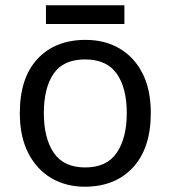

<svg xmlns="http://www.w3.org/2000/svg" viewBox="-20 -697 645 727"><path d="M551 -269Q551 -136 483.5 -63Q416 10 301 10Q230 10 174.5 -22.5Q119 -55 87 -117.5Q55 -180 55 -269Q55 -402 122 -474Q189 -546 304 -546Q377 -546 432.5 -513.5Q488 -481 519.5 -419.5Q551 -358 551 -269ZM146 -269Q146 -174 183.5 -118.5Q221 -63 303 -63Q384 -63 422 -118.5Q460 -174 460 -269Q460 -364 422 -418Q384 -472 302 -472Q220 -472 183 -418Q146 -364 146 -269ZM451 -677V-606H154V-677Z"/></svg>

Font: Noto Sans Meroitic
Style: Regular
Weight: 400
Designer: Monotype Design Team
Foundry: Monotype Imaging Inc.
Version: Version 2.002; ttfautohint (v1.8.4.7-5d5b)